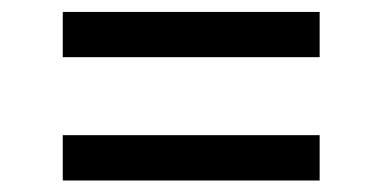

<svg xmlns="http://www.w3.org/2000/svg" viewBox="-20 -448 652 327"><path d="M86.9 -350.6V-427.7H524.4V-350.6ZM86.9 -140.6V-217.8H524.4V-140.6Z"/></svg>

Font: Inter Tight
Style: Regular
Weight: 400
Designer: Rasmus Andersson
Foundry: rsms
Version: Version 3.002